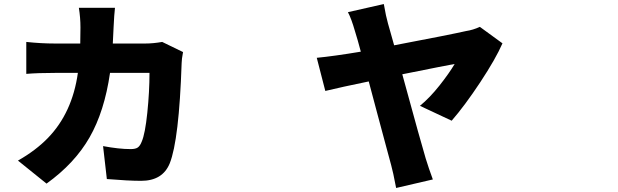

<svg xmlns="http://www.w3.org/2000/svg" viewBox="-20 -849 3040 945"><path d="M778.3 -642.6 880.9 -592.8Q874 -556.6 874 -538.1Q861.3 -160.2 815.4 -44.9Q780.3 41 674.8 41Q611.3 41 505.9 32.2L487.3 -129.9Q565.4 -115.2 623 -115.2Q647.5 -115.2 658.7 -123.5Q669.9 -131.8 677.7 -152.3Q694.3 -190.4 705.1 -294.4Q715.8 -398.4 715.8 -490.2H521.5Q494.1 -300.8 420.9 -172.9Q347.7 -44.9 209 54.7L68.4 -58.6Q156.2 -108.4 215.8 -169.9Q335.9 -293.9 363.3 -490.2H250Q167 -490.2 109.4 -485.4V-642.6Q182.6 -634.8 250 -634.8H375Q376 -661.1 376 -713.9Q376 -761.7 368.2 -810.5H545.9Q542 -778.3 539.1 -715.3Q536.1 -652.3 535.2 -634.8H695.3Q733.4 -634.8 778.3 -642.6Z M2203.1 -254.9 2046.9 -328.1Q2095.7 -368.2 2143.6 -428.7Q2191.4 -489.3 2217.8 -534.2Q2183.6 -528.3 1960 -483.4Q2054.7 -136.7 2075.2 -69.3Q2089.8 -21.5 2110.4 34.2L1929.7 76.2Q1914.1 -5.9 1905.3 -36.1Q1897.5 -65.4 1880.4 -128.4Q1863.3 -191.4 1836.9 -290.5Q1810.5 -389.6 1794.9 -448.2Q1662.1 -420.9 1581.1 -401.4L1539.1 -564.5Q1621.1 -572.3 1755.9 -594.7Q1740.2 -654.3 1727.5 -694.3Q1709 -758.8 1692.4 -789.1L1869.1 -829.1Q1879.9 -766.6 1889.6 -733.4Q1892.6 -721.7 1903.3 -685.1Q1914.1 -648.4 1919.9 -626Q2197.3 -678.7 2274.4 -696.3Q2307.6 -701.2 2341.8 -716.8L2453.1 -635.7Q2419.9 -559.6 2343.8 -444.3Q2267.6 -329.1 2203.1 -254.9Z"/></svg>

Font: Bpmf Zihi Sans Heavy
Style: Heavy
Weight: 900
Foundry: But Ko
Version: Version 1.320